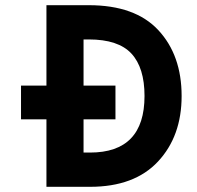

<svg xmlns="http://www.w3.org/2000/svg" viewBox="-20 -720 761 740"><path d="M159 -700H322Q501 -700 590.5 -603.5Q680 -507 680 -350Q680 -195 589 -97.5Q498 0 327 0H159V-260H61V-390H159ZM302 -132H327Q537 -132 537 -350Q537 -459 486.5 -513.5Q436 -568 322 -568H302V-390H425V-260H302Z"/></svg>

Font: LilGrotesk Bold
Style: Regular
Weight: 700
Designer: BSozoo
Foundry: BSozoo
Version: Version 1.001;PS 001.001;hotconv 1.0.70;makeotf.lib2.5.58329